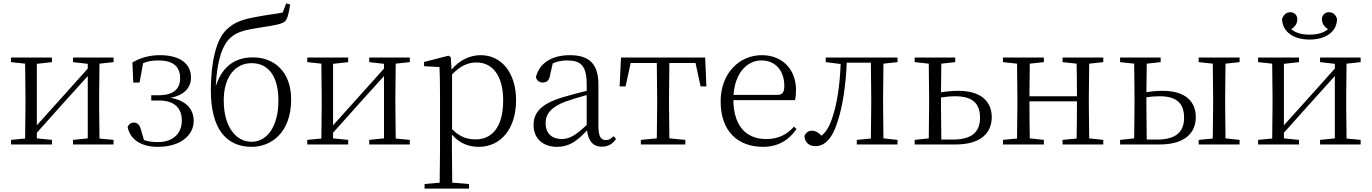

<svg xmlns="http://www.w3.org/2000/svg" viewBox="-20 -851 8081 1131"><path d="M410 -485 497 -475V-447L333 -264L197 -113V-475L286 -485V-512H45V-485L128 -476L130 -285V-227L128 -35L45 -27V0H286V-27L197 -36V-69L357 -248L497 -403V-36L410 -27V0H649V-27L566 -35L564 -227V-285L566 -476L649 -485V-512H410Z M910 14C1046 14 1121 -57 1121 -138C1121 -208 1077 -259 984 -275C1070 -291 1105 -338 1105 -395C1105 -477 1039 -526 922 -526C863 -526 809 -512 760 -483L765 -365H802L823 -479C851 -491 880 -495 914 -495C999 -495 1040 -459 1041 -393C1042 -326 1001 -290 914 -290H871V-259H917C1012 -259 1051 -210 1051 -141C1051 -62 996 -14 911 -14C880 -14 853 -17 828 -26L810 -88C803 -116 789 -129 768 -129C752 -129 738 -120 732 -102C748 -24 818 14 910 14Z M1462 -16C1368 -16 1298 -106 1298 -259C1298 -403 1369 -479 1462 -479C1556 -479 1620 -409 1620 -258C1620 -110 1556 -16 1462 -16ZM1462 14C1579 14 1695 -71 1695 -265C1695 -429 1595 -513 1470 -513C1354 -513 1286 -450 1251 -343C1259 -504 1292 -588 1340 -631C1377 -664 1428 -676 1515 -689C1583 -700 1640 -707 1660 -726C1675 -744 1682 -777 1689 -825L1666 -831L1645 -777C1604 -769 1550 -763 1504 -754C1419 -739 1364 -725 1314 -676C1254 -619 1222 -485 1222 -319C1222 -88 1316 14 1462 14Z M2155 -485 2242 -475V-447L2078 -264L1942 -113V-475L2031 -485V-512H1790V-485L1873 -476L1875 -285V-227L1873 -35L1790 -27V0H2031V-27L1942 -36V-69L2102 -248L2242 -403V-36L2155 -27V0H2394V-27L2311 -35L2309 -227V-285L2311 -476L2394 -485V-512H2155Z M2800 14C2929 14 3020 -91 3020 -261C3020 -422 2934 -526 2812 -526C2753 -526 2690 -501 2640 -441L2635 -515L2622 -523L2478 -486V-461L2569 -456C2571 -406 2572 -351 2572 -282V30L2570 225L2481 233V260H2743V233L2644 225L2642 30V-58C2690 -3 2746 14 2800 14ZM2643 -413C2696 -467 2741 -483 2787 -483C2879 -483 2944 -409 2944 -259C2944 -94 2871 -30 2783 -30C2731 -30 2689 -44 2643 -90Z M3525 13C3560 13 3589 -2 3609 -33L3594 -49C3578 -32 3566 -26 3549 -26C3520 -26 3505 -45 3505 -111V-354C3505 -476 3449 -526 3337 -526C3230 -526 3158 -479 3137 -398C3141 -377 3155 -365 3177 -365C3200 -365 3215 -376 3220 -407L3236 -478C3265 -490 3293 -495 3320 -495C3400 -495 3436 -466 3436 -354V-316C3391 -305 3342 -292 3298 -279C3170 -241 3123 -190 3123 -114C3123 -31 3183 14 3260 14C3332 14 3377 -18 3438 -83C3445 -23 3472 13 3525 13ZM3436 -115C3370 -52 3332 -32 3290 -32C3232 -32 3194 -64 3194 -126C3194 -179 3226 -221 3312 -253C3349 -266 3393 -279 3436 -291Z M3848 0H4017V-27L3923 -36L3921 -227V-285L3923 -480H4077L4107 -342H4141L4134 -512H3638L3630 -342H3665L3695 -480H3849L3851 -285V-227L3849 -36L3755 -27V0Z M4475 14C4563 14 4628 -26 4672 -91L4657 -105C4615 -57 4563 -32 4493 -32C4381 -32 4302 -102 4300 -261H4663C4667 -277 4669 -297 4669 -321C4669 -438 4593 -526 4467 -526C4336 -526 4225 -420 4225 -254C4225 -74 4330 14 4475 14ZM4301 -292C4309 -418 4379 -495 4465 -495C4551 -495 4600 -431 4600 -346C4600 -309 4591 -292 4558 -292Z M5109 0H5267V-27L5184 -36C5183 -91 5182 -173 5182 -227V-285C5182 -338 5183 -420 5184 -476L5267 -485V-512H4844V-485L4932 -474C4927 -344 4910 -233 4879 -146C4862 -100 4845 -72 4819 -52C4800 -71 4784 -81 4764 -81C4742 -81 4728 -71 4719 -51C4719 -13 4746 10 4783 10C4836 10 4882 -31 4914 -135C4944 -226 4962 -345 4968 -482H5110L5112 -285V-227L5110 -35L5027 -27V0Z M5368 0H5609C5761 0 5822 -71 5822 -161C5822 -248 5765 -316 5625 -316C5591 -316 5557 -313 5523 -307L5525 -476L5607 -485V-512H5368V-485L5451 -476L5453 -285V-227L5451 -36L5368 -27ZM5523 -277C5551 -281 5578 -284 5606 -284C5707 -284 5753 -243 5753 -158C5753 -69 5700 -29 5592 -29H5525C5524 -84 5523 -170 5523 -227Z M6239 -485 6322 -476C6323 -422 6324 -343 6324 -284H6044L6046 -476L6129 -485V-512H5888V-485L5971 -476L5973 -285V-227L5971 -35L5888 -27V0H6129V-27L6046 -36C6045 -91 6044 -176 6044 -254H6324C6324 -176 6323 -91 6322 -35L6239 -27V0H6479V-27L6396 -36L6394 -227V-285L6396 -476L6479 -485V-512H6239Z M6578 0H6811C6963 0 7024 -71 7024 -161C7024 -248 6969 -316 6828 -316C6796 -316 6764 -313 6733 -308L6735 -476L6817 -485V-512H6578V-485L6661 -476L6663 -285V-227L6661 -36L6578 -27ZM6733 -278C6758 -282 6784 -284 6811 -284C6910 -284 6955 -243 6955 -158C6955 -69 6902 -29 6795 -29H6735C6734 -84 6733 -170 6733 -227ZM7041 -485 7124 -476C7125 -420 7126 -339 7126 -285V-227C7126 -173 7125 -91 7124 -35L7041 -27V0H7282V-27L7199 -36L7197 -227V-285L7199 -476L7282 -485V-512H7041Z M7694 -618C7794 -618 7855 -667 7856 -739C7849 -764 7833 -779 7808 -779C7785 -779 7767 -763 7767 -737C7767 -714 7780 -694 7803 -679C7774 -655 7736 -647 7694 -647C7652 -647 7615 -655 7586 -679C7609 -693 7622 -714 7622 -737C7622 -763 7604 -779 7580 -779C7557 -779 7541 -764 7532 -739C7534 -667 7595 -618 7694 -618ZM7756 -485 7843 -475V-447L7679 -264L7543 -113V-475L7632 -485V-512H7391V-485L7474 -476L7476 -285V-227L7474 -35L7391 -27V0H7632V-27L7543 -36V-69L7703 -248L7843 -403V-36L7756 -27V0H7995V-27L7912 -35L7910 -227V-285L7912 -476L7995 -485V-512H7756Z"/></svg>

Font: Noto Serif CJK KR Light
Style: Regular
Weight: 300
Designer: Ryoko NISHIZUKA 西塚涼子 (kana & ideographs); Frank Grießhammer (Latin, Greek & Cyrillic); Wenlong ZHANG 张文龙 (bopomofo); San
Foundry: Adobe
Version: Version 2.001;hotconv 1.1.0;makeotfexe 2.6.0